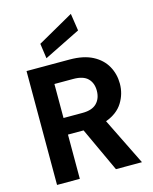

<svg xmlns="http://www.w3.org/2000/svg" viewBox="-138 -1050 910 1140"><g transform="rotate(-15 317.0 -480.0)"><path d="M68 0V-700H333Q418 -700 473.5 -671Q529 -642 556.5 -593Q584 -544 584 -485Q584 -422 551 -369Q518 -316 447 -290L590 0H430L304 -272H208V0ZM208 -374H325Q384 -374 412.5 -403Q441 -432 441 -480Q441 -527 413 -555Q385 -583 324 -583H208ZM202 -743 189 -835 410 -960 426 -854Z"/></g></svg>

Font: DM Sans ExtraBold
Style: Regular
Weight: 800
Designer: Colophon Foundry, Jonny Pinhorn
Foundry: Colophon Foundry
Version: Version 4.004; ttfautohint (v1.8.4.7-5d5b)